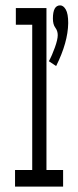

<svg xmlns="http://www.w3.org/2000/svg" viewBox="-20 -695 290 715"><path d="M36 0V-62H100V-603H39V-665H153V-62H215V0ZM189 -449 162 -467Q174 -489 184.5 -518.5Q195 -548 195 -564Q195 -580 186 -592Q177 -604 177 -626Q177 -675 204 -675Q216 -675 225 -659.5Q234 -644 234 -609Q233 -537 189 -449Z"/></svg>

Font: Inconsolata UltraCondensed Medium
Style: Regular
Weight: 500
Width: 1
Monospace: yes
Designer: Raph Levien, Cyreal, Brenton Simpson
Foundry: Raph Levien, Cyreal, Google
Version: Version 3.001; ttfautohint (v1.8.2.53-6de2)